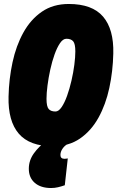

<svg xmlns="http://www.w3.org/2000/svg" viewBox="-20 -728 590 966"><path d="M247 8Q129 8 74.5 -55.5Q20 -119 23 -242Q25 -331 43 -414.5Q61 -498 97.5 -564Q134 -630 190.5 -669Q247 -708 326 -708Q444 -708 498.5 -644.5Q553 -581 550 -459Q548 -369 530 -285.5Q512 -202 475.5 -136Q439 -70 382.5 -31Q326 8 247 8ZM259 -167Q275 -167 290 -189Q305 -211 317.5 -246Q330 -281 339.5 -322Q349 -363 354 -402Q359 -441 359 -469Q359 -508 348 -520.5Q337 -533 314 -533Q297 -533 282 -511Q267 -489 254.5 -454Q242 -419 233 -378Q224 -337 219 -298Q214 -259 214 -231Q214 -192 225 -179.5Q236 -167 259 -167ZM213 -18 318 -2Q304 6 294 21Q284 36 284 52Q284 71 305 71Q310 71 315 70Q320 69 321 69L306 204Q289 210 272 214Q255 218 237 218Q185 218 155 192Q125 166 125 121Q125 79 150.5 43.5Q176 8 213 -18Z"/></svg>

Font: Georama Semi Condensed Black
Style: Italic
Weight: 900
Width: 4
Italic angle: -9°
Designer: Jean-Baptiste Levee
Foundry: Production Type
Version: Version 1.000